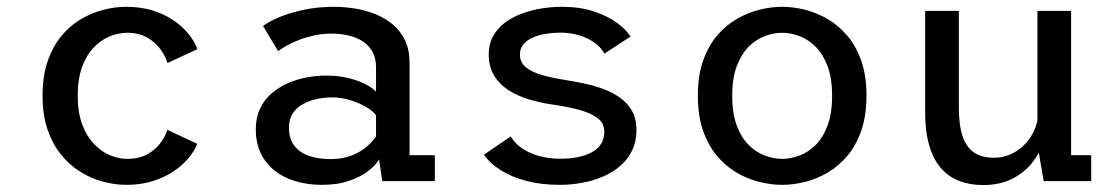

<svg xmlns="http://www.w3.org/2000/svg" viewBox="-20 -532 3290 564"><path d="M351.4 11Q317.1 11 282 1.5Q247 -8 215.2 -27.8Q183.5 -47.5 158.7 -78.5Q133.9 -109.5 119.4 -152.2Q105 -195 105 -251Q105 -307.5 119.4 -350.5Q133.9 -393.5 158.7 -424.2Q183.5 -455 215.2 -474.2Q247 -493.5 282 -502.8Q317.1 -512 351.4 -512Q391.9 -512 425.6 -502Q459.3 -492 486.1 -474.6Q513 -457.2 531.7 -434.9Q550.4 -412.6 560 -387.7L472 -346.9Q466 -367 451.1 -387.6Q436.3 -408.1 412 -421.9Q387.7 -435.7 353.8 -435.7Q328.4 -435.7 302.7 -425.4Q277.1 -415 255.6 -392.8Q234.1 -370.6 221.2 -335.4Q208.3 -300.2 208.3 -251Q208.3 -202.3 221.2 -167.3Q234.1 -132.4 255.6 -109.7Q277.1 -87 302.7 -76.1Q328.4 -65.3 353.8 -65.3Q388 -65.3 412.3 -78.6Q436.6 -92 451.3 -111.8Q466 -131.6 471.4 -150.7L559.8 -109.3Q550.3 -86.9 531.9 -65.4Q513.4 -43.9 486.6 -26.6Q459.9 -9.4 426 0.8Q392.1 11 351.4 11Z M925.9 11Q883.4 11 847.7 0.2Q812 -10.5 786 -31.3Q760 -52.1 745.7 -82.6Q731.4 -113.1 731.4 -152.6Q731.4 -185.9 743.3 -211.6Q755.2 -237.4 776 -256Q796.9 -274.6 823.3 -286.6Q849.8 -298.6 879.3 -304.3Q908.8 -310 938.3 -310Q974.3 -310 1004 -302.6Q1033.8 -295.1 1054.6 -284.1Q1075.5 -273 1084.6 -262.6V-334.3Q1084.6 -361.9 1073.6 -380.9Q1062.6 -399.9 1044.1 -411.5Q1025.6 -423 1002.2 -428.1Q978.8 -433.3 953.6 -433.3Q928.2 -433.3 904.6 -428.3Q881.1 -423.4 860.6 -415.6Q840.1 -407.9 824 -399Q807.8 -390.1 797.1 -381.8L752.6 -455.7Q770.4 -469.1 801.5 -482Q832.7 -494.9 873.4 -503.4Q914.1 -512 960.3 -512Q991.1 -512 1022.6 -507Q1054.1 -501.9 1082.9 -490.4Q1111.6 -478.9 1134.3 -459.8Q1157 -440.6 1170.1 -412.9Q1183.1 -385.2 1183.1 -347V-76.1H1257.3V0H1103L1093.4 -63.9Q1084.4 -47.6 1062.4 -30.3Q1040.4 -12.9 1006 -1Q971.7 11 925.9 11ZM950.6 -64.7Q988 -64.7 1015.1 -76.1Q1042.3 -87.4 1059.6 -103.2Q1076.9 -119.1 1084.6 -131.7V-193.3Q1075.7 -205.9 1055.2 -217.9Q1034.8 -229.9 1008.4 -237.9Q982.1 -245.9 954.9 -245.9Q923.7 -245.9 894.8 -236.9Q865.9 -228 847.4 -208.5Q828.9 -188.9 828.9 -156.9Q828.9 -124.9 844.1 -104.6Q859.3 -84.2 886.7 -74.5Q914.1 -64.7 950.6 -64.7Z M1623.7 11Q1570 11 1526.1 -0.6Q1482.1 -12.2 1450.5 -32.3Q1418.8 -52.4 1401.6 -77.6L1480.4 -131.3Q1488.4 -117.2 1502.2 -105.2Q1515.9 -93.3 1534.9 -84.3Q1553.8 -75.3 1577.2 -70.5Q1600.6 -65.7 1627.4 -65.7Q1653.4 -65.7 1676.4 -70.2Q1699.4 -74.6 1717.2 -84Q1735 -93.4 1745.1 -108.6Q1755.1 -123.8 1755.1 -145.2Q1755.1 -170.8 1734.1 -186Q1713 -201.3 1677.7 -210.3Q1642.4 -219.4 1598.6 -225.5Q1565.7 -230.4 1533.3 -240.2Q1500.9 -249.9 1474.2 -266.9Q1447.6 -283.8 1431.6 -309.8Q1415.6 -335.7 1415.6 -372.3Q1415.6 -402.1 1428 -425Q1440.4 -447.9 1461.9 -464.3Q1483.4 -480.8 1511.1 -491.4Q1538.9 -501.9 1569.7 -507Q1600.5 -512 1630.9 -512Q1682.6 -512 1723.3 -498.8Q1764.1 -485.5 1791.8 -465.4Q1819.6 -445.3 1832 -424.6L1755.3 -374.4Q1748.5 -387.9 1735.8 -399.1Q1723.1 -410.2 1706 -418.6Q1688.9 -427.1 1668.5 -431.6Q1648.1 -436.1 1625.7 -436.1Q1607.9 -436.1 1587.2 -433.2Q1566.6 -430.4 1548.5 -423.1Q1530.4 -415.9 1518.9 -403.5Q1507.3 -391 1507.3 -371.6Q1507.3 -348.6 1525 -334.2Q1542.6 -319.9 1572.9 -311.4Q1603.2 -302.9 1641 -296.9Q1666.6 -292.9 1695.2 -286.9Q1723.9 -280.9 1751.3 -271Q1778.7 -261.1 1800.9 -245.3Q1823.1 -229.6 1836.4 -206.4Q1849.6 -183.3 1849.6 -150.6Q1849.6 -116.9 1837.1 -90.6Q1824.6 -64.3 1802.6 -45.1Q1780.6 -25.9 1751.8 -13.5Q1723 -1.1 1690.2 4.9Q1657.5 11 1623.7 11Z M2277.6 11Q2244.5 11 2209.9 2.2Q2175.2 -6.5 2143 -25.5Q2110.8 -44.5 2085.2 -75.2Q2059.7 -106 2044.8 -149.5Q2029.9 -193 2029.9 -251Q2029.9 -308.5 2044.8 -352Q2059.7 -395.5 2085.2 -426Q2110.8 -456.5 2143 -475.5Q2175.2 -494.5 2209.9 -503.2Q2244.5 -512 2277.6 -512Q2310.6 -512 2345.3 -503.2Q2379.9 -494.5 2412.1 -475.5Q2444.4 -456.5 2469.9 -426Q2495.4 -395.5 2510.4 -352Q2525.3 -308.5 2525.3 -251Q2525.3 -193 2510.4 -149.5Q2495.4 -106 2469.9 -75.2Q2444.4 -44.5 2412.1 -25.5Q2379.9 -6.5 2345.3 2.2Q2310.6 11 2277.6 11ZM2277.6 -65.3Q2302.3 -65.3 2327.9 -74.8Q2353.6 -84.2 2375.4 -105.6Q2397.2 -126.9 2410.8 -162.8Q2424.3 -198.6 2424.3 -251Q2424.3 -302.9 2410.8 -338.3Q2397.2 -373.7 2375.4 -395.2Q2353.6 -416.7 2327.9 -426.2Q2302.3 -435.7 2277.6 -435.7Q2253.1 -435.7 2227.3 -426.2Q2201.6 -416.7 2179.8 -395.2Q2157.9 -373.7 2144.4 -338.3Q2130.9 -302.9 2130.9 -251Q2130.9 -198.6 2144.4 -162.8Q2157.9 -126.9 2179.8 -105.6Q2201.6 -84.2 2227.3 -74.8Q2253.1 -65.3 2277.6 -65.3Z M2868.1 11.6Q2829.3 11.6 2797.7 -0.6Q2766.1 -12.7 2743.8 -38.4Q2721.5 -64.1 2709.6 -104.9Q2697.6 -145.6 2697.6 -202.4V-500H2796.6V-217.7Q2796.6 -164.4 2807.7 -131.6Q2818.8 -98.8 2841.7 -83.7Q2864.6 -68.6 2900.2 -68.6Q2925.6 -68.6 2948.2 -78.6Q2970.9 -88.6 2988.8 -106.5Q3006.6 -124.4 3017.5 -147.9Q3028.4 -171.4 3030.1 -198L3058.1 -189Q3058.1 -151.6 3045.9 -115.9Q3033.7 -80.1 3009.8 -51.3Q2985.8 -22.4 2950.4 -5.4Q2914.9 11.6 2868.1 11.6ZM3045.9 0 3027.4 -107V-500H3126.4V-52.6L3106.9 -76.1H3185.4V0Z"/></svg>

Font: Trispace Thin
Style: Regular
Weight: 100
Designer: Tyler Finck
Foundry: Etcetera Type Company
Version: Version 1.210